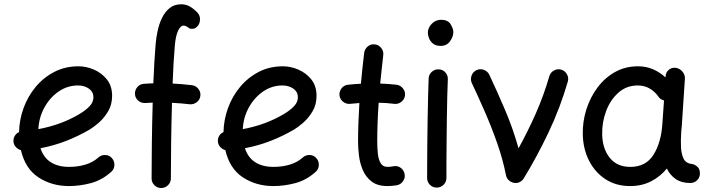

<svg xmlns="http://www.w3.org/2000/svg" viewBox="-20 -852 3403 919"><path d="M512.7 -29.8Q468.3 10.3 415.3 24.4Q362.3 38.6 310.1 38.6Q228 38.6 164.6 -2.7Q101.1 -43.9 80.1 -133.3Q65.9 -137.2 55.7 -148.4Q45.4 -159.7 44.4 -175.3Q43.5 -189.9 51 -202.1Q58.6 -214.4 71.3 -219.7Q72.3 -277.8 92.5 -334Q112.8 -390.1 150.1 -435.3Q187.5 -480.5 239.5 -507.6Q291.5 -534.7 355.5 -534.7Q392.6 -534.7 429.7 -518.8Q466.8 -502.9 491.7 -471.7Q516.6 -440.4 516.6 -393.1Q516.6 -351.6 497.6 -319.3Q478.5 -287.1 453.6 -265.4Q428.7 -243.7 410.6 -232.9Q355 -200.2 295.7 -177.2Q236.3 -154.3 173.8 -142.6Q189 -96.7 223.9 -75Q258.8 -53.2 310.1 -53.2Q353 -53.2 389.2 -64.2Q425.3 -75.2 450.7 -98.1Q464.8 -110.8 484.1 -110.1Q503.4 -109.4 515.6 -95.2Q528.3 -81.1 527.6 -61.8Q526.9 -42.5 512.7 -29.8ZM353 -442.9Q303.2 -442.9 261.2 -414.3Q219.2 -385.7 192.9 -338.1Q166.5 -290.5 163.6 -233.9Q272.5 -253.9 360.4 -306.2Q391.1 -324.7 409.2 -344Q427.2 -363.3 427.2 -386.2Q427.2 -412.1 405.8 -427.5Q384.3 -442.9 353 -442.9Z M626 -401.4Q625 -420.4 637.2 -435.1Q649.4 -449.7 668.5 -450.7Q680.7 -451.7 691.9 -452.4Q703.1 -453.1 713.9 -453.1Q715.8 -505.9 718.8 -554.4Q721.7 -603 725.1 -643.1Q727.5 -670.9 734.4 -703.6Q741.2 -736.3 755.1 -765.4Q769 -794.4 791.5 -813Q814 -831.5 847.2 -831.5Q872.1 -831.5 891.8 -819.1Q911.6 -806.6 926.8 -789.6Q938 -776.4 937.3 -758.1Q936.5 -739.7 927.2 -728.5Q916.5 -716.3 906.5 -714.6Q896.5 -712.9 886.7 -715.8Q871.1 -729.5 858.4 -729.5Q843.8 -729.5 832.3 -704.6Q820.8 -679.7 816.9 -635.3Q813.5 -597.2 810.8 -550.3Q808.1 -503.4 806.2 -452.1Q829.1 -451.2 852.1 -449Q875 -446.8 898.4 -444.3Q917 -442.4 929.2 -427Q941.4 -411.6 939 -393.1Q937 -374.5 921.6 -362.8Q906.2 -351.1 887.7 -353Q844.7 -357.9 803.2 -359.9Q800.3 -262.2 799.1 -166Q797.9 -69.8 797.9 2Q797.9 21 784.2 34.4Q770.5 47.9 751.5 47.9Q732.4 47.9 719 34.4Q705.6 21 705.6 2Q705.6 -70.3 706.8 -166.3Q708 -262.2 710.9 -360.8Q691.4 -360.4 675.3 -358.9Q656.2 -357.9 641.8 -370.1Q627.4 -382.3 626 -401.4Z M1491.2 -29.8Q1446.8 10.3 1393.8 24.4Q1340.8 38.6 1288.6 38.6Q1206.5 38.6 1143.1 -2.7Q1079.6 -43.9 1058.6 -133.3Q1044.4 -137.2 1034.2 -148.4Q1023.9 -159.7 1022.9 -175.3Q1022 -189.9 1029.5 -202.1Q1037.1 -214.4 1049.8 -219.7Q1050.8 -277.8 1071 -334Q1091.3 -390.1 1128.7 -435.3Q1166 -480.5 1218 -507.6Q1270 -534.7 1334 -534.7Q1371.1 -534.7 1408.2 -518.8Q1445.3 -502.9 1470.2 -471.7Q1495.1 -440.4 1495.1 -393.1Q1495.1 -351.6 1476.1 -319.3Q1457 -287.1 1432.1 -265.4Q1407.2 -243.7 1389.2 -232.9Q1333.5 -200.2 1274.2 -177.2Q1214.8 -154.3 1152.3 -142.6Q1167.5 -96.7 1202.4 -75Q1237.3 -53.2 1288.6 -53.2Q1331.5 -53.2 1367.7 -64.2Q1403.8 -75.2 1429.2 -98.1Q1443.4 -110.8 1462.6 -110.1Q1481.9 -109.4 1494.1 -95.2Q1506.8 -81.1 1506.1 -61.8Q1505.4 -42.5 1491.2 -29.8ZM1331.5 -442.9Q1281.7 -442.9 1239.7 -414.3Q1197.8 -385.7 1171.4 -338.1Q1145 -290.5 1142.1 -233.9Q1251 -253.9 1338.9 -306.2Q1369.6 -324.7 1387.7 -344Q1405.8 -363.3 1405.8 -386.2Q1405.8 -412.1 1384.3 -427.5Q1362.8 -442.9 1331.5 -442.9Z M1918.5 -394.5Q1916 -376 1900.6 -364.3Q1885.3 -352.5 1866.7 -355Q1831.5 -359.4 1792.5 -360.4Q1789.1 -314 1787.4 -267.3Q1785.6 -220.7 1785.6 -173.3Q1785.6 -144 1788.6 -116.5Q1791.5 -88.9 1802 -71Q1812.5 -53.2 1835 -53.2Q1848.1 -53.2 1863.3 -56.2Q1881.8 -60.1 1897.5 -49.1Q1913.1 -38.1 1916.5 -19.5Q1920.4 -1 1909.4 14.9Q1898.4 30.8 1879.9 34.7Q1867.7 36.6 1856.4 37.6Q1845.2 38.6 1835 38.6Q1786.6 38.6 1758.3 16.6Q1730 -5.4 1716.1 -39.1Q1702.1 -72.8 1698 -108.9Q1693.8 -145 1693.8 -173.3Q1693.8 -220.2 1695.6 -266.6Q1697.3 -313 1700.2 -358.9Q1677.7 -357.4 1656.2 -355Q1637.7 -353 1622.6 -364.7Q1607.4 -376.5 1605 -395Q1603 -413.6 1614.7 -429Q1626.5 -444.3 1645 -446.3Q1675.3 -449.7 1707.5 -451.2Q1710.9 -488.3 1714.8 -525.4Q1718.8 -562.5 1723.1 -599.1Q1725.6 -617.7 1740.5 -629.9Q1755.4 -642.1 1773.9 -639.6Q1792.5 -637.7 1804.7 -622.3Q1816.9 -606.9 1814.5 -588.4Q1810.5 -554.2 1806.9 -520Q1803.2 -485.8 1799.8 -452.1Q1841.3 -450.7 1878.4 -446.3Q1897 -443.8 1908.9 -428.5Q1920.9 -413.1 1918.5 -394.5Z M2027.8 -694.8Q2027.8 -718.8 2046.4 -738Q2064.9 -757.3 2091.8 -757.3Q2123.5 -757.3 2136.7 -736.1Q2149.9 -714.8 2149.9 -698.2Q2149.9 -677.2 2134.3 -654.8Q2118.7 -632.3 2089.4 -632.3Q2065.9 -632.3 2052.5 -643.3Q2039.1 -654.3 2033.4 -669.2Q2027.8 -684.1 2027.8 -694.8ZM2080.1 -520Q2099.1 -519.5 2111.8 -505.4Q2124.5 -491.2 2123.5 -472.2Q2122.1 -438.5 2120.8 -390.1Q2119.6 -341.8 2118.9 -286.9Q2118.2 -231.9 2117.7 -177.7Q2117.2 -123.5 2116.9 -77.1Q2116.7 -30.8 2116.7 0Q2116.7 19 2103 32.5Q2089.4 45.9 2070.3 45.9Q2051.3 45.9 2037.8 32.5Q2024.4 19 2024.4 0Q2024.4 -30.8 2024.7 -77.4Q2024.9 -124 2025.4 -178.5Q2025.9 -232.9 2026.9 -288.1Q2027.8 -343.3 2029.1 -392.3Q2030.3 -441.4 2031.7 -476.6Q2032.7 -495.6 2046.9 -508.3Q2061 -521 2080.1 -520Z M2260.7 -516.1Q2277.8 -524.4 2296.1 -517.6Q2314.5 -510.7 2322.3 -493.7Q2358.4 -417.5 2397.2 -326.4Q2436 -235.4 2461.9 -142.1Q2506.3 -222.2 2544.7 -309.1Q2583 -396 2609.4 -487.3Q2614.7 -505.4 2631.6 -514.6Q2648.4 -523.9 2666.5 -518.6Q2684.6 -513.2 2693.8 -496.3Q2703.1 -479.5 2697.8 -461.4Q2661.1 -335 2605.2 -217.5Q2549.3 -100.1 2486.8 2Q2478 16.6 2460 22.5Q2440.4 27.3 2423.1 16.8Q2405.8 6.3 2401.9 -13.2Q2387.2 -87.9 2360.4 -164.8Q2333.5 -241.7 2301.3 -315.7Q2269 -389.6 2238.3 -454.6Q2230.5 -471.7 2237.1 -490Q2243.7 -508.3 2260.7 -516.1Z M3284.2 23.9Q3241.7 23.9 3214.4 5.1Q3187 -13.7 3171.9 -45.4Q3140.1 -6.3 3095.9 16.1Q3051.8 38.6 2996.1 38.6Q2928.2 38.6 2877.9 5.6Q2827.6 -27.3 2799.3 -83.3Q2771 -139.2 2769.5 -208.5Q2768.1 -269.5 2786.4 -327.6Q2804.7 -385.7 2839.6 -432.6Q2874.5 -479.5 2923.6 -507.1Q2972.7 -534.7 3033.2 -534.7Q3072.3 -534.7 3105 -520.8Q3137.7 -506.8 3165.5 -481.4L3166 -487.8Q3167 -506.3 3181.4 -518.1Q3195.8 -529.8 3214.4 -527.3Q3233.4 -524.9 3246.3 -509.5Q3259.3 -494.1 3258.3 -475.6L3243.2 -247.1Q3242.2 -233.9 3240.7 -221.2Q3239.3 -201.7 3239 -180.2Q3238.8 -158.7 3239.7 -143.6Q3241.7 -113.8 3252.4 -91.6Q3263.2 -69.3 3297.4 -65.9Q3309.1 -62.5 3319.6 -52.2Q3330.1 -42 3330.1 -22Q3330.6 -2.9 3316.9 10.5Q3303.2 23.9 3284.2 23.9ZM2997.1 -53.2Q3071.3 -53.2 3107.9 -111.3Q3144.5 -169.4 3150.4 -259.8L3158.2 -371.1Q3139.2 -376 3129.9 -391.6Q3113.3 -414.6 3088.9 -428.7Q3064.5 -442.9 3032.7 -442.9Q2978.5 -442.9 2939.7 -408.2Q2900.9 -373.5 2880.9 -319.6Q2860.8 -265.6 2862.3 -207Q2864.3 -139.2 2898.9 -96.2Q2933.6 -53.2 2997.1 -53.2Z"/></svg>

Font: Mikhak Medium
Style: Regular
Weight: 500
Designer: Amin Abedi
Version: Version 3.3